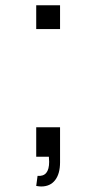

<svg xmlns="http://www.w3.org/2000/svg" viewBox="-20 -582 358 713"><path d="M133 110.5Q126 110.5 114.5 108.5L119.5 71Q162.5 75 162.5 19L161.5 0H114.5V-109.5H203V21Q203 63 184.8 86.8Q166.5 110.5 133 110.5ZM203 -562.5V-474H114.5V-562.5Z"/></svg>

Font: Russisch Sans
Style: Regular
Weight: 400
Designer: Michael Sharanda (font) & Cristiano Sobral (main changes)
Foundry: Michael Sharanda
Version: Version 2.00;October 25, 2020;FontCreator 13.0.0.2681 64-bit